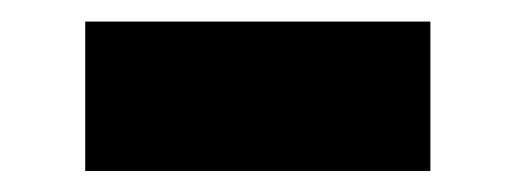

<svg xmlns="http://www.w3.org/2000/svg" viewBox="-20 -341 478 178"><path d="M59 -321H379V-182.5H59Z"/></svg>

Font: Newsreader 9pt ExtraBold
Style: Regular
Weight: 800
Designer: Hugues Gentile
Foundry: Production Type
Version: Version 1.003